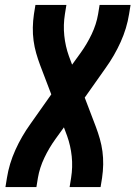

<svg xmlns="http://www.w3.org/2000/svg" viewBox="-20 -755 547 775"><path d="M2 0 8 -37Q17 -94 42 -149.5Q67 -205 103 -255L187 -374L142 -492Q133 -516 126 -540.5Q119 -565 115.5 -591Q112 -617 112.5 -644Q113 -671 117 -698L123 -735H248L242 -698Q235 -654 239.5 -611Q244 -568 258 -529L271 -494L305 -541Q331 -577 350 -617Q369 -657 376 -698L382 -735H507L501 -698Q492 -641 467 -585.5Q442 -530 406 -480L322 -361L367 -243Q376 -219 383 -194.5Q390 -170 393.5 -144Q397 -118 396.5 -91Q396 -64 392 -37L386 0H261L267 -37Q274 -81 269.5 -124Q265 -167 251 -206L238 -241L204 -194Q178 -158 159 -118Q140 -78 133 -37L127 0Z"/></svg>

Font: Iosevka Term Curly XBd Obl
Style: Regular
Weight: 800
Italic angle: -9°
Designer: Belleve Invis
Foundry: Belleve Invis
Version: Version 32.3.0